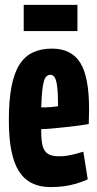

<svg xmlns="http://www.w3.org/2000/svg" viewBox="-20 -752 397 782"><path d="M186 10Q143 10 110.8 -5.6Q78.6 -21.2 57.5 -54Q36.4 -86.8 26.2 -138.7Q16 -190.6 16 -262.2Q16 -343.2 26.8 -399.2Q37.6 -455.2 59.5 -489.3Q81.4 -523.4 114.5 -538.7Q147.6 -554 191.6 -554Q270.4 -554 306.6 -496.8Q342.8 -439.6 342.8 -306.8Q342.8 -298.2 342.3 -278.3Q341.8 -258.4 341.4 -246.6Q324.2 -243.6 299.5 -240.4Q274.8 -237.2 247.5 -234.2Q220.2 -231.2 194 -228.8Q167.8 -226.4 148 -226Q148 -222.8 148 -219.9Q148 -217 148 -213.8Q148 -178.8 153.9 -156.9Q159.8 -135 175.6 -125.2Q191.4 -115.4 220.6 -115.4Q236.2 -115.4 252.5 -117.8Q268.8 -120.2 285.7 -124.7Q302.6 -129.2 319.4 -134.2L337.4 -21.4Q313.2 -10.8 289.3 -3.8Q265.4 3.2 240.1 6.6Q214.8 10 186 10ZM148 -314.4Q156.4 -314.4 166.2 -314.7Q176 -315 185.5 -315.8Q195 -316.6 203.1 -317.7Q211.2 -318.8 216.4 -319.4Q216.4 -371.2 212.9 -398.9Q209.4 -426.6 202.6 -437Q195.8 -447.4 185 -447.4Q177.4 -447.4 170.6 -442.1Q163.8 -436.8 159.3 -422.9Q154.8 -409 152 -382.6Q149.2 -356.2 148 -314.4ZM76.6 -625.5V-732.3H295.4V-625.5Z"/></svg>

Font: Georama ExtraCondensed Thin
Style: Regular
Weight: 100
Width: 2
Designer: Jean-Baptiste Levee
Foundry: Production Type
Version: Version 1.001